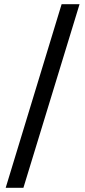

<svg xmlns="http://www.w3.org/2000/svg" viewBox="-20 -730 404 910"><path d="M7 160 272 -710H357L91 160Z"/></svg>

Font: Source Serif 4 SemiBold
Style: Regular
Weight: 600
Designer: Frank Grießhammer
Foundry: Adobe Systems Incorporated
Version: Version 4.004;hotconv 1.0.116;makeotfexe 2.5.65601